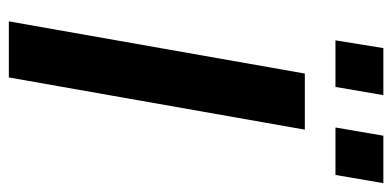

<svg xmlns="http://www.w3.org/2000/svg" viewBox="-252 -656 908 445"><g transform="rotate(90 202.5 -434.0)"><path d="M30 0 151 -686H281L160 0ZM74 -757 92 -868H201L182 -757ZM276 -757 295 -868H405L386 -757Z"/></g></svg>

Font: Archivo SemiBold SemiBold
Style: Italic
Weight: 600
Italic angle: -10°
Version: Version 2.001